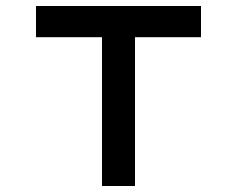

<svg xmlns="http://www.w3.org/2000/svg" viewBox="-20 -620 790 640"><path d="M320 -496H100V-600H650V-496H430V0H320Z"/></svg>

Font: Martian Mono sWd Rg
Style: Regular
Weight: 400
Width: 6
Monospace: yes
Designer: Roman Shamin
Foundry: Evil Martians
Version: Version 1.000